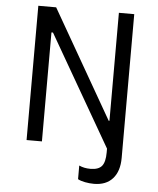

<svg xmlns="http://www.w3.org/2000/svg" viewBox="-59 -750 819 997"><g transform="rotate(5 350.0 -252.0)"><path d="M468 196Q531 196 565.5 157.5Q600 119 600 49V-700H520V-137H516L193 -700H100V0H180V-568H188L520 8V28Q520 78 502.5 99Q485 120 443 120Q426 120 411.5 117Q397 114 384 108V179Q398 187 421.5 191.5Q445 196 468 196Z"/></g></svg>

Font: Fixel Variable
Style: Regular
Weight: 100
Width: 3
Designer: AlfaBravo + MacPaw
Foundry: Kyrylo Tkachov, Marchela Mozhyna, Serhii Makarenko, Maria Weinstein, Zakhar Kryvoshyya
Version: Version 1.211